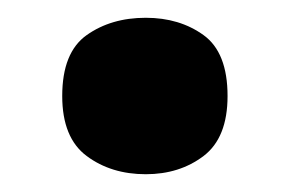

<svg xmlns="http://www.w3.org/2000/svg" viewBox="-20 -460 327 216"><path d="M50 -352Q50 -401 77.5 -420.5Q105 -440 144 -440Q182 -440 209 -420.5Q236 -401 236 -352Q236 -305 209 -284.5Q182 -264 144 -264Q105 -264 77.5 -284.5Q50 -305 50 -352Z"/></svg>

Font: Noto Sans Gujarati UI ExtraBold
Style: Regular
Weight: 800
Designer: Jelle Bosma - Monotype Design Team, Universal Thirst
Foundry: Monotype Imaging Inc.
Version: Version 2.106; ttfautohint (v1.8.4.7-5d5b)